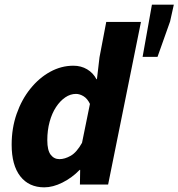

<svg xmlns="http://www.w3.org/2000/svg" viewBox="-20 -792 766 824"><path d="M170 12Q104 12 67 -35.5Q30 -83 30 -171Q30 -242 51.5 -303.5Q73 -365 110.5 -411.5Q148 -458 195.5 -484Q243 -510 295 -510Q328 -510 354 -494.5Q380 -479 394 -452H396L407 -546L436 -698H585L444 0H323L324 -63H322Q289 -29 248 -8.5Q207 12 170 12ZM235 -109Q258 -109 283.5 -123.5Q309 -138 332 -179L366 -346Q355 -369 338.5 -379Q322 -389 306 -389Q282 -389 260 -374Q238 -359 220.5 -332.5Q203 -306 193 -269.5Q183 -233 183 -190Q183 -147 197.5 -128Q212 -109 235 -109ZM592 -548 632 -772H726L710 -700L656 -548Z"/></svg>

Font: Source Sans 3 ExtraLight ExtraBold
Style: Italic
Weight: 800
Italic angle: -11°
Version: Version 3.052;hotconv 1.1.0;makeotfexe 2.6.0